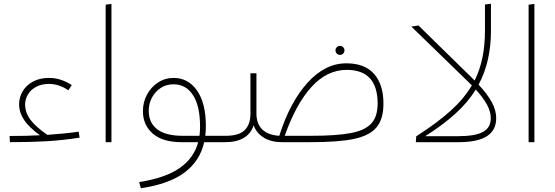

<svg xmlns="http://www.w3.org/2000/svg" viewBox="-20 -759 2962 1025"><path d="M405 -24Q314 -10 228.5 -5Q143 0 33 0L31 -33Q125 -33 193 -37Q134 -80 108 -119.5Q82 -159 82 -203Q82 -239 101 -271.5Q120 -304 156 -323.5Q192 -343 242 -343Q304 -343 363 -305L345 -277Q295 -311 241 -311Q202 -311 173 -295.5Q144 -280 129 -254.5Q114 -229 114 -202Q114 -159 141.5 -121Q169 -83 233 -39Q331 -46 400 -56Z M544 0V-734L575 -738V0Z M1182 0H1070Q1048 99 966.5 161Q885 223 732 246L723 213Q864 191 940 137.5Q1016 84 1038 0H949Q849 0 796 -45.5Q743 -91 743 -166Q743 -213 764.5 -253.5Q786 -294 823.5 -318.5Q861 -343 907 -343Q985 -343 1032 -275.5Q1079 -208 1079 -86Q1079 -60 1076 -34H1186L1202 -17ZM956 -34H1045Q1048 -58 1048 -83Q1048 -193 1010.5 -251Q973 -309 906 -309Q868 -309 838 -289.5Q808 -270 791 -237.5Q774 -205 774 -168Q774 -104 819 -69Q864 -34 956 -34Z M1771 -490Q1771 -500 1778 -507Q1785 -514 1795 -514Q1805 -514 1812 -507Q1819 -500 1819 -490Q1819 -480 1812 -473Q1805 -466 1795 -466Q1785 -466 1778 -473Q1771 -480 1771 -490ZM2027 -206Q2027 -123 1990 -79Q1953 -35 1870.5 -17.5Q1788 0 1637 0H1485Q1429 0 1389.5 -23.5Q1350 -47 1334 -90Q1320 -46 1281.5 -23Q1243 0 1182 0L1162 -17L1185 -34Q1255 -34 1286 -64Q1317 -94 1317 -153V-368H1349V-153Q1349 -98 1380 -68Q1411 -38 1471 -34Q1527 -212 1621 -316.5Q1715 -421 1829 -421Q1927 -421 1977 -364.5Q2027 -308 2027 -206ZM1996 -206Q1996 -386 1831 -386Q1726 -386 1643 -295Q1560 -204 1500 -34H1637Q1776 -34 1852.5 -48.5Q1929 -63 1962.5 -100Q1996 -137 1996 -206Z M2629 -128Q2629 -64 2579.5 -32Q2530 0 2428 0H2200L2202 -31Q2314 -103 2385.5 -167.5Q2457 -232 2499 -303L2482 -320L2176 -617L2214 -623L2506 -337L2514 -329Q2542 -386 2555.5 -451.5Q2569 -517 2569 -598V-735L2601 -739V-595Q2601 -430 2535 -307Q2582 -257 2605.5 -213.5Q2629 -170 2629 -128ZM2600 -128Q2600 -163 2580 -200Q2560 -237 2520 -281Q2478 -213 2411.5 -152.5Q2345 -92 2250 -32H2426Q2516 -32 2558 -54.5Q2600 -77 2600 -128Z M2802 0V-734L2833 -738V0Z"/></svg>

Font: FiraGO UltraLight
Style: Regular
Weight: 200
Designer: bBox Type
Foundry: bBox Type GmbH
Version: Version 1.001